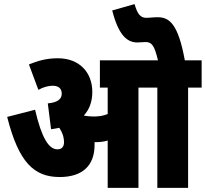

<svg xmlns="http://www.w3.org/2000/svg" viewBox="-20 -916 1003 936"><path d="M441 -209C441 -214 441 -219 441 -223C443 -223 445 -223 447 -223C466 -223 486 -225 505 -231V0H655V-489H747V0H897V-489H963V-622H881C849 -797 807 -832 749 -832C725 -832 708 -829 695 -829C666 -829 651 -844 636 -896L527 -865C557 -748 597 -709 650 -709C660 -709 679 -711 690 -711C720 -711 733 -694 750 -622H467V-489H505V-360C480 -350 458 -348 435 -348C420 -348 404 -350 391 -352C390 -352 390 -353 389 -353C415 -382 430 -419 430 -468C430 -563 367 -632 262 -632C205 -632 164 -619 121 -602L167 -478C192 -492 217 -498 237 -498C268 -498 281 -482 281 -459C281 -432 259 -416 213 -412L229 -286C243 -288 256 -290 269 -293C283 -272 292 -250 292 -222C292 -204 284 -188 260 -188C218 -188 183 -243 151 -381L15 -346C71 -124 146 -53 271 -53C382 -53 441 -109 441 -209Z"/></svg>

Font: Noto Sans ExtraCondensed Black
Style: Italic
Weight: 900
Width: 2
Italic angle: -12°
Designer: Monotype Design Team
Foundry: Monotype Imaging Inc.
Version: Version 2.013